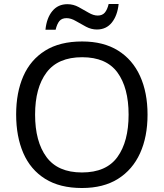

<svg xmlns="http://www.w3.org/2000/svg" viewBox="-20 -933 821 963"><path d="M720 -358Q720 -247 682.5 -164.5Q645 -82 572 -36Q499 10 391 10Q280 10 206.5 -36Q133 -82 97 -165Q61 -248 61 -359Q61 -469 97 -551Q133 -633 206.5 -679Q280 -725 392 -725Q499 -725 572 -679.5Q645 -634 682.5 -551.5Q720 -469 720 -358ZM156 -358Q156 -223 213 -145.5Q270 -68 391 -68Q513 -68 569 -145.5Q625 -223 625 -358Q625 -493 569 -569.5Q513 -646 392 -646Q271 -646 213.5 -569.5Q156 -493 156 -358ZM208 -784Q214 -843 242.5 -877.5Q271 -912 318 -912Q348 -912 374.5 -897.5Q401 -883 425 -869Q449 -855 470 -855Q493 -855 505.5 -869.5Q518 -884 525 -913H575Q569 -855 541 -820Q513 -785 466 -785Q438 -785 411.5 -799Q385 -813 360.5 -827.5Q336 -842 314 -842Q290 -842 278 -827.5Q266 -813 259 -784Z"/></svg>

Font: Noto Sans Avestan
Style: Regular
Weight: 400
Designer: Monotype Design Team
Foundry: Monotype Imaging Inc.
Version: Version 2.003; ttfautohint (v1.8.4.7-5d5b)